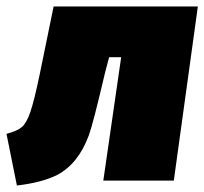

<svg xmlns="http://www.w3.org/2000/svg" viewBox="-50 -556 629 591"><path d="M559 -536 485 0H268L323 -380H286L274 -335Q237 -177 224 -141Q192 -53 127 -18Q80 6 2 15L-30 -144Q4 -153 18 -165.5Q32 -178 43.5 -211.5Q55 -245 72 -326L115 -536Z"/></svg>

Font: Fira Sans Ultra
Style: Italic
Weight: 950
Italic angle: -8°
Designer: Carrois Corporate & Edenspiekermann AG
Foundry: Carrois Corporate GbR & Edenspiekermann AG
Version: Version 4.203;PS 004.203;hotconv 1.0.88;makeotf.lib2.5.64775